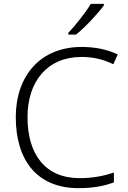

<svg xmlns="http://www.w3.org/2000/svg" viewBox="-20 -968 663 998"><path d="M520 -940V-948H452C426 -904 372 -836 335 -797V-788H375C425 -828 490 -899 520 -940ZM404 -672C464 -672 519 -659 569 -634L592 -685C538 -711 474 -724 405 -724C187 -724 62 -571 62 -359C62 -136 172 10 388 10C467 10 523 -2 572 -20V-71C521 -54 464 -42 394 -42C214 -42 123 -167 123 -359C123 -546 227 -672 404 -672Z"/></svg>

Font: Noto Sans Meetei Mayek Light
Style: Regular
Weight: 300
Designer: Monotype Design Team and Neelakash Kshetrimayum
Foundry: Monotype Imaging Inc.
Version: Version 2.002